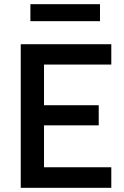

<svg xmlns="http://www.w3.org/2000/svg" viewBox="-20 -896 593 916"><path d="M79 0V-685H511V-588H190V-394H451V-298H190V-98H511V0ZM125 -795V-876H457V-795Z"/></svg>

Font: Titillium Web[RUS by Daymarius]
Style: Regular
Weight: 600
Designer: Cyrillization by Daymarius
Foundry: Cyrillization by Daymarius
Version: Version 1.002 September 11, 2018